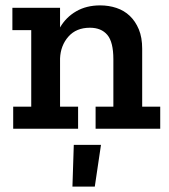

<svg xmlns="http://www.w3.org/2000/svg" viewBox="-20 -478 626 713"><path d="M332 215H249L254 60H355ZM335 0V-82H401V-258Q401 -322 378.5 -348.5Q356 -375 314 -375Q263 -375 234 -342Q205 -309 203 -261V-82H270V0H29V-82H96V-366H26V-449H203V-376Q225 -414 263 -436Q301 -458 352 -458Q384 -458 412.5 -448.5Q441 -439 462 -419Q483 -399 495.5 -369Q508 -339 508 -297V-82H575V0Z"/></svg>

Font: Zilla Slab SemiBold
Style: Regular
Weight: 600
Designer: Typotheque.com
Foundry: Typotheque type foundry
Version: Version 1.1; 2017